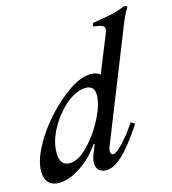

<svg xmlns="http://www.w3.org/2000/svg" viewBox="-117 -800 804 897"><g transform="rotate(-15 285.5 -352.0)"><path d="M-9 -66Q-9 -121 34 -196Q77 -271 143 -336Q254 -445 332 -445Q360 -445 377 -431L452 -616Q455 -625 455 -631Q455 -647 430 -652L400 -657L405 -673L425 -676Q475 -684 505 -691Q535 -698 566 -712L580 -705Q556 -666 537 -615L331 -98Q325 -83 325 -73Q325 -56 339 -56Q353 -56 388.5 -94Q424 -132 454 -179L473 -167Q413 -76 368.5 -34Q324 8 289 8Q265 8 252 -4.5Q239 -17 239 -39Q239 -54 245 -72L266 -125H260Q224 -70 166.5 -31Q109 8 60 8Q-9 8 -9 -66ZM335 -344Q335 -389 291 -389Q265 -389 232.5 -371.5Q200 -354 172 -323Q132 -281 107.5 -230Q83 -179 83 -130Q83 -68 131 -68Q172 -68 220 -117Q268 -166 301.5 -232Q335 -298 335 -344Z"/></g></svg>

Font: Ibarra Real Nova
Style: Italic
Weight: 400
Italic angle: -22°
Designer: Jose Maria Ribagorda & Octavio Pardo
Foundry: Octavio Pardo
Version: Version 1.014